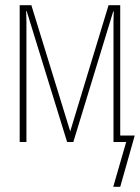

<svg xmlns="http://www.w3.org/2000/svg" viewBox="-20 -548 540 741"><path d="M56 0V-528H101L251 -41L399 -528H444V-25H500L444 173H417L467 0H418V-425Q418 -446 418 -464Q418 -482 419 -504H417L263 0H239L83 -505H81Q82 -483 82 -464.5Q82 -446 82 -422V0Z"/></svg>

Font: Noto Sans Mono ExtraCondensed Thin
Style: Regular
Weight: 100
Width: 2
Designer: Monotype Design Team
Foundry: Monotype Imaging Inc.
Version: Version 2.014; ttfautohint (v1.8.4.7-5d5b)